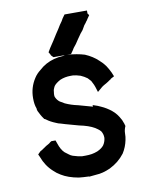

<svg xmlns="http://www.w3.org/2000/svg" viewBox="-79 -742 617 799"><g transform="rotate(-10 229.5 -342.5)"><path d="M229.5 -427.7Q205.1 -427.7 184.6 -418.9Q165 -408.2 157.2 -397.5Q153.3 -390.6 150.4 -381.8Q148.4 -369.1 148.4 -365.2V-362.3V-358.4Q148.4 -354.5 150.4 -350.6Q156.2 -337.9 167 -330.1Q176.8 -325.2 185.5 -319.3Q210.9 -307.6 239.3 -301.8Q268.6 -293.9 298.8 -285.2V-292Q323.2 -284.2 332 -279.3Q354.5 -269.5 374.5 -253.4Q394.5 -237.3 407.2 -211.9L408.2 -210.9L413.1 -198.2V-197.3L414.1 -196.3L418 -182.6Q411.1 -167 411.1 -152.3Q411.1 -137.7 408.2 -125Q402.3 -95.7 386.7 -71.3Q374 -54.7 358.4 -42Q342.8 -29.3 323.2 -19.5Q291 -4.9 262.7 -3.9Q237.3 -1 233.4 -1L232.4 -2Q206.1 -2.9 189.5 -4.9Q145.5 -12.7 117.2 -30.3Q100.6 -40 88.9 -51.8Q59.6 -78.1 44.9 -118.2L40 -128.9L48.8 -137.7Q51.8 -141.6 57.6 -143.6L79.1 -158.2Q84 -161.1 92.8 -166Q96.7 -169.9 103.5 -173.8H108.4H109.4H121.1L126 -160.2Q134.8 -132.8 149.4 -119.1Q156.2 -113.3 165 -107.4Q171.9 -101.6 180.7 -98.6Q202.1 -91.8 217.8 -89.8H221.7H225.6H230.5H233.4Q247.1 -89.8 259.8 -91.8Q271.5 -93.8 284.2 -98.6Q303.7 -107.4 312.5 -119.1Q321.3 -131.8 323.2 -148.4Q323.2 -149.4 323.2 -150.4Q323.2 -165 315.4 -177.7Q310.5 -183.6 303.7 -188.5Q284.2 -204.1 247.1 -213.9Q228.5 -217.8 209 -223.6Q180.7 -231.4 171.9 -233.9Q163.1 -236.3 154.3 -239.3Q144.5 -241.2 136.7 -245.1Q112.3 -254.9 98.6 -265.6Q95.7 -267.6 92.8 -269.5H90.8Q81.1 -283.2 78.1 -289.1Q71.3 -301.8 68.8 -307.1Q66.4 -312.5 66.4 -319.3Q59.6 -335.9 59.6 -363.3Q59.6 -408.2 84 -445.3Q93.8 -460.9 110.4 -473.6Q137.7 -499 174.8 -508.8Q192.4 -513.7 213.9 -514.6Q215.8 -515.6 220.7 -516.6H213.9H207H200.2H190.4H180.7H172.9L167 -522.5Q163.1 -525.4 162.1 -530.3L156.2 -540Q163.1 -550.8 166 -556.6Q175.8 -570.3 183.6 -583Q191.4 -595.7 200.2 -609.4Q206.1 -618.2 211.9 -627L222.7 -644.5L232.4 -658.2Q236.3 -667 249 -683.6H258.8H259.8H261.7H273.4H286.1H293.9H302.7H312.5H323.2H343.8V-670.9L349.6 -663.1L340.8 -650.4L335.9 -642.6L334 -640.6Q331.1 -636.7 328.6 -632.8Q326.2 -628.9 322.3 -625L311.5 -606.4Q303.7 -598.6 286.1 -572.3L274.4 -554.7Q268.6 -546.9 262.7 -540Q257.8 -531.2 247.1 -516.6H237.3H235.4H233.4H230.5Q272.5 -513.7 303.7 -503.9Q335.9 -490.2 358.4 -468.8Q373 -456.1 382.8 -442.4Q392.6 -427.7 400.4 -411.1L407.2 -394.5L392.6 -386.7L391.6 -385.7V-384.8L389.6 -383.8L381.8 -378.9L380.9 -377.9Q376 -375 373 -373Q365.2 -368.2 359.4 -365.2Q356.4 -363.3 354 -361.8Q351.6 -360.4 349.6 -358.4L330.1 -341.8Q321.3 -371.1 319.3 -374Q314.5 -383.8 310.5 -391.6Q303.7 -399.4 297.9 -405.3Q286.1 -414.1 270.5 -420.9Q252 -426.8 239.3 -427.7Z"/></g></svg>

Font: LeFont
Style: Default
Weight: 400
Designer: Leryon MEDIA
Version: Version 1.0